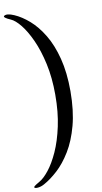

<svg xmlns="http://www.w3.org/2000/svg" viewBox="-167 -833 633 1187"><g transform="rotate(-10 149.0 -239.5)"><path d="M-50.8 300.3Q-54.2 296.9 -46.9 290.8Q-39.6 284.7 -14.2 270Q13.2 254.9 45.9 213.9Q78.6 172.9 108.2 107.7Q137.7 42.5 156.7 -45.7Q175.8 -133.8 175.8 -243.2Q175.8 -350.1 156.5 -438Q137.2 -525.9 107.4 -591.3Q77.6 -656.7 45.2 -696.8Q12.7 -736.8 -14.2 -748Q-62.5 -769 -50.8 -777.8Q-33.2 -790.5 11.7 -771Q57.1 -751.5 103.3 -711.2Q149.4 -670.9 187.7 -607.4Q226.1 -543.9 249 -454.6Q272 -365.2 272 -248Q271.5 -125.5 247.1 -34.4Q222.7 56.6 183.3 120.8Q144 185.1 98.9 226.3Q53.7 267.6 11.7 290.5Q-7.3 301.3 -26.4 303.7Q-45.4 306.2 -50.8 300.3Z"/></g></svg>

Font: Dai Banna SIL Medium
Style: Regular
Weight: 500
Designer: Victor Gaultney
Foundry: SIL International
Version: Version 4.000